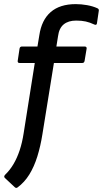

<svg xmlns="http://www.w3.org/2000/svg" viewBox="-31 -715 500 933"><path d="M243 -489H380Q391 -489 390 -479L380 -419Q378 -409 369 -409H231L175 -62Q166 -5 150.5 45Q135 95 111.5 133Q88 171 54 196Q47 201 40 194L-7 150Q-15 143 -5 133Q17 112 34.5 82.5Q52 53 64.5 15.5Q77 -22 84 -68L138 -409H64Q54 -409 55 -419L64 -479Q66 -489 76 -489H151L160 -543Q171 -618 215.5 -656.5Q260 -695 337 -695Q364 -695 392 -690Q420 -685 442 -675Q451 -671 449 -662L440 -601Q438 -591 427 -596Q406 -606 386 -610.5Q366 -615 339 -615Q301 -615 278.5 -596.5Q256 -578 251 -539Z"/></svg>

Font: Sofia Sans Medium
Style: Italic
Weight: 500
Italic angle: -9°
Version: Version 4.101